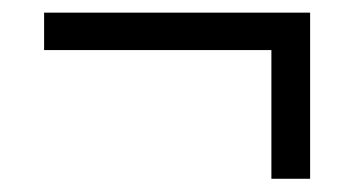

<svg xmlns="http://www.w3.org/2000/svg" viewBox="-20 -379 520 296"><path d="M398.4 -103.4V-301.8H48V-359.5H458.1V-103.4Z"/></svg>

Font: Source Sans 3
Style: Italic
Weight: 200
Italic angle: -11°
Designer: Paul D. Hunt
Foundry: Adobe
Version: Version 3.046;hotconv 1.0.118;makeotfexe 2.5.65603